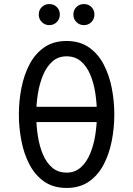

<svg xmlns="http://www.w3.org/2000/svg" viewBox="-20 -914 656 946"><path d="M308 12Q243.1 12 198.1 -19.2Q153.1 -50.5 125.6 -102.8Q98.1 -155.1 85.6 -219.4Q73 -283.6 73 -350Q73 -416.4 85.6 -480.6Q98.1 -544.9 125.6 -597.2Q153.1 -649.5 198.1 -680.8Q243.1 -712 308 -712Q372.9 -712 417.9 -680.8Q463 -649.5 490.5 -597.2Q518 -544.9 530.6 -480.6Q543.2 -416.4 543.2 -350Q543.2 -283.6 530.6 -219.4Q518 -155.1 490.5 -102.8Q463 -50.5 417.9 -19.2Q372.9 12 308 12ZM308 -63.5Q349.1 -63.5 377.6 -88.8Q406.1 -114.1 423.8 -156Q441.4 -197.9 449.4 -248.6Q457.5 -299.2 457.5 -350Q457.5 -405.2 449.4 -456.6Q441.4 -507.9 423.8 -548.4Q406.2 -589 377.8 -612.8Q349.2 -636.5 308 -636.5Q266.8 -636.5 238.2 -611.2Q209.8 -586 192.2 -544.1Q174.6 -502.2 166.6 -451.6Q158.5 -400.9 158.5 -350Q158.5 -294.9 166.6 -243.6Q174.6 -192.2 192.2 -151.6Q209.8 -111 238.2 -87.2Q266.8 -63.5 308 -63.5ZM103.2 -312.5V-387.8H512.5V-312.5ZM222.8 -790.2Q201 -790.2 186 -805.4Q171 -820.5 171 -842.2Q171 -864.6 186 -879.3Q201 -894 222.8 -894Q245.2 -894 260 -879.3Q274.8 -864.6 274.8 -842.2Q274.8 -820.5 260 -805.4Q245.2 -790.2 222.8 -790.2ZM393.2 -790.2Q371.5 -790.2 356.5 -805.4Q341.5 -820.5 341.5 -842.2Q341.5 -864.6 356.5 -879.3Q371.5 -894 393.2 -894Q415.8 -894 430.5 -879.3Q445.2 -864.6 445.2 -842.2Q445.2 -820.5 430.5 -805.4Q415.8 -790.2 393.2 -790.2Z"/></svg>

Font: Overpass Mono Light
Style: Regular
Weight: 300
Monospace: yes
Designer: Delve Withrington, Dave Bailey
Foundry: Delve Fonts LLC
Version: Version 4.000